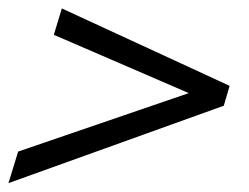

<svg xmlns="http://www.w3.org/2000/svg" viewBox="-46 -444 575 444"><path d="M447 -248 435 -209.5 78.5 -363.5 97 -424.5 485 -245.5 471.5 -199.5 -26.5 -20.5 -4 -93.5Z"/></svg>

Font: Newsreader 24pt
Style: Bold Italic
Weight: 700
Italic angle: -17°
Designer: Hugues Gentile
Foundry: Production Type
Version: Version 1.003